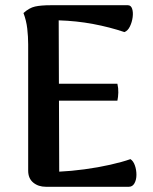

<svg xmlns="http://www.w3.org/2000/svg" viewBox="-20 -716 588 736"><path d="M156 0Q127 0 107.5 -16Q88 -32 88 -62V-546Q88 -575 84.5 -606Q81 -637 70 -666Q92 -686 114.5 -691Q137 -696 176 -696H470Q482 -696 486.5 -682.5Q491 -669 488.5 -650Q486 -631 478 -614.5Q470 -598 457 -593Q401 -612 337 -624Q273 -636 205 -638L207 -58Q252 -60 304 -67Q356 -74 402.5 -84.5Q449 -95 480 -106Q491 -99 497 -82Q503 -65 503 -46Q503 -27 495.5 -13.5Q488 0 474 0ZM184 -330V-395H430Q434 -378 433.5 -361Q433 -344 430 -330Z"/></svg>

Font: Arima SemiBold
Style: Regular
Weight: 600
Designer: Joana Correia and Natanael Gama
Foundry: NDISCOVER
Version: Version 1.101;gftools[0.9.23]